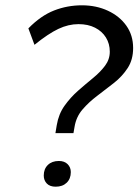

<svg xmlns="http://www.w3.org/2000/svg" viewBox="-20 -698 522 724"><path d="M189 -196 194 -226Q201 -268 223.5 -299.5Q246 -331 274.5 -356Q303 -381 330.5 -403.5Q358 -426 376 -450Q394 -474 394 -503Q394 -533 379.5 -556.5Q365 -580 338.5 -593.5Q312 -607 276 -607Q238 -607 200 -589Q162 -571 110 -529L87 -591Q134 -639 184 -658.5Q234 -678 289 -678Q343 -678 387 -657.5Q431 -637 456.5 -601Q482 -565 482 -517Q482 -473 461.5 -441.5Q441 -410 410 -385.5Q379 -361 347 -337Q315 -313 291 -285Q267 -257 261 -219L257 -196ZM190 6Q168 6 156.5 -6Q145 -18 145 -36Q145 -61 160.5 -76Q176 -91 202 -91Q223 -91 235 -79Q247 -67 247 -49Q247 -24 231.5 -9Q216 6 190 6Z"/></svg>

Font: Gantari
Style: Italic
Weight: 400
Italic angle: -10°
Designer: Anugrah Pasau
Foundry: Lafontype
Version: Version 1.000; ttfautohint (v1.8.3)